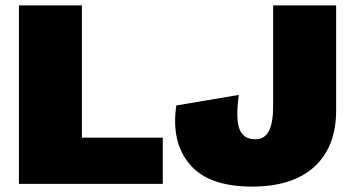

<svg xmlns="http://www.w3.org/2000/svg" viewBox="-20 -680 1298 710"><path d="M283 -171H582V0H50V-660H283ZM1223 -660V-272Q1223 -137 1142.5 -63.5Q1062 10 912 10Q751 10 681.5 -72.5Q612 -155 632 -290L863 -329Q851 -238 866 -201.5Q881 -165 924 -165Q958 -165 974 -194.5Q990 -224 990 -289V-660Z"/></svg>

Font: Elaine Sans Black
Style: Regular
Weight: 900
Designer: Wei Huang
Foundry: Wei Huang
Version: Version 2.001;December 24, 2019;FontCreator 12.0.0.2547 64-b